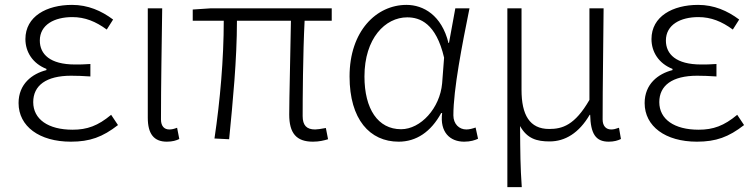

<svg xmlns="http://www.w3.org/2000/svg" viewBox="-20 -567 3088 786"><path d="M270 13C348 13 400 -6 463 -55L435 -97C381 -52 337 -36 277 -36C177 -36 116 -79 116 -149C116 -217 169 -257 271 -257C296 -257 319 -256 350 -254V-305C323 -303 307 -303 287 -303C185 -303 143 -345 143 -401C143 -466 203 -497 276 -497C328 -497 372 -479 417 -446L443 -487C395 -523 340 -547 275 -547C171 -547 84 -500 84 -407C84 -354 114 -307 170 -285V-280C111 -265 56 -223 56 -145C56 -50 141 13 270 13Z M663 13C686 13 702 8 714 2L705 -44C692 -39 683 -37 673 -37C653 -37 639 -50 639 -78C639 -225 642 -379 644 -533H585V-85C585 -19 610 13 663 13Z M1261 13C1287 13 1306 8 1323 3L1314 -43C1292 -39 1279 -37 1270 -37C1235 -37 1219 -54 1219 -92C1219 -155 1220 -348 1227 -482H1338V-533H844L769 -528V-482H896C896 -326 881 -154 858 0L918 3C933 -150 950 -322 950 -482H1171C1169 -352 1164 -164 1164 -98C1164 -22 1193 13 1261 13Z M1612 13C1684 13 1744 -27 1786 -104H1790C1780 -26 1822 13 1880 13C1906 13 1924 7 1937 1L1927 -45C1916 -41 1902 -37 1889 -37C1860 -37 1836 -59 1836 -95C1836 -201 1872 -385 1902 -533H1844L1818 -391H1816C1788 -505 1713 -547 1644 -547C1521 -547 1411 -440 1411 -254C1411 -78 1494 13 1612 13ZM1622 -38C1527 -38 1472 -121 1472 -254C1472 -410 1557 -496 1647 -496C1699 -496 1765 -472 1798 -331L1790 -226C1781 -124 1702 -38 1622 -38Z M2057 199H2116C2110 111 2110 66 2109 -51C2138 1 2178 12 2230 12C2293 12 2350 -22 2394 -97H2396C2398 -20 2418 13 2472 13C2494 13 2510 8 2522 2L2514 -44C2500 -39 2492 -37 2482 -37C2462 -37 2447 -50 2447 -78C2447 -225 2450 -379 2451 -533H2393V-158C2333 -54 2282 -39 2228 -39C2148 -39 2115 -97 2115 -199V-533H2057Z M2833 13C2911 13 2963 -6 3026 -55L2998 -97C2944 -52 2900 -36 2840 -36C2740 -36 2679 -79 2679 -149C2679 -217 2732 -257 2834 -257C2859 -257 2882 -256 2913 -254V-305C2886 -303 2870 -303 2850 -303C2748 -303 2706 -345 2706 -401C2706 -466 2766 -497 2839 -497C2891 -497 2935 -479 2980 -446L3006 -487C2958 -523 2903 -547 2838 -547C2734 -547 2647 -500 2647 -407C2647 -354 2677 -307 2733 -285V-280C2674 -265 2619 -223 2619 -145C2619 -50 2704 13 2833 13Z"/></svg>

Font: Source Han Sans SC Light
Style: Regular
Weight: 300
Designer: Ryoko NISHIZUKA (kana & ideographs); Paul D. Hunt (Latin, Greek & Cyrillic); Wenlong ZHANG (bopomofo); Sandoll Communica
Foundry: Adobe Systems Incorporated
Version: Version 1.004;PS 1.004;hotconv 1.0.82;makeotf.lib2.5.63406